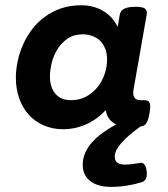

<svg xmlns="http://www.w3.org/2000/svg" viewBox="-20 -482 640 732"><path d="M383.3 -62Q347.2 -24.4 305.9 -6.8Q264.6 10.7 221.7 10.7Q178.7 10.7 145 -4.6Q111.3 -20 88.1 -46.4Q64.9 -72.8 52.7 -108.6Q40.5 -144.5 40.5 -185.5Q40.5 -216.3 47.4 -248.8Q54.2 -281.2 67.9 -312Q81.5 -342.8 102.1 -369.9Q122.6 -397 150.4 -417.5Q178.2 -438 212.9 -450Q247.6 -461.9 290 -461.9Q337.4 -461.9 373.8 -439.9Q410.2 -418 428.7 -379.4L436.5 -425.3Q439.5 -441.9 454.1 -449Q468.8 -456.1 496.6 -456.1Q523.9 -456.1 533 -449Q542 -441.9 539.1 -425.3L489.3 -141.6Q485.4 -122.1 491.9 -111.1Q498.5 -100.1 514.2 -100.1H528.3Q536.6 -100.1 542 -98.1Q547.4 -96.2 550 -90.6Q552.7 -85 552.7 -75.2Q552.7 -65.4 549.8 -49.8Q547.4 -35.6 544.2 -26.1Q541 -16.6 537.1 -11Q533.2 -5.4 527.8 -2.9Q522.5 -0.5 515.6 0Q494.6 15.6 476.6 30.5Q458.5 45.4 445.3 60.1Q432.1 74.7 424.8 88.4Q417.5 102.1 417.5 114.7Q417.5 131.3 427.5 138.4Q437.5 145.5 455.6 145.5Q469.7 145.5 484.4 143.6Q499 141.6 513.7 139.2Q534.7 135.3 539.1 170.9Q541.5 189.5 536.1 199.5Q530.8 209.5 519.5 212.9Q495.1 220.7 464.1 225.6Q433.1 230.5 403.8 230.5Q352.5 230.5 324 208.3Q295.4 186 295.4 146.5Q295.4 121.6 305.2 99.9Q314.9 78.1 332.3 59.1Q349.6 40 372.8 23.4Q396 6.8 422.9 -7.8Q407.7 -14.6 397.2 -27.6Q386.7 -40.5 383.3 -62ZM251 -100.1Q283.7 -100.1 309.3 -114.3Q335 -128.4 352.5 -150.6Q370.1 -172.9 379.2 -200.4Q388.2 -228 388.2 -254.9Q388.2 -278.3 381.1 -296.4Q374 -314.5 361.6 -326.4Q349.1 -338.4 332 -344.7Q314.9 -351.1 294.9 -351.1Q261.7 -351.1 238 -335Q214.4 -318.8 199.2 -294.7Q184.1 -270.5 177.2 -242.4Q170.4 -214.4 170.4 -190.9Q170.4 -148.4 191.4 -124.3Q212.4 -100.1 251 -100.1Z"/></svg>

Font: Courier Prime
Style: Bold Italic
Weight: 700
Monospace: yes
Designer: Alan Dague-Greene
Foundry: Quote-Unquote Apps
Version: Version 1.202